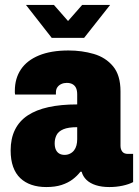

<svg xmlns="http://www.w3.org/2000/svg" viewBox="-20 -744 560 776"><path d="M167 12Q134 12 107.5 3Q81 -6 62 -24Q43 -42 33 -70Q23 -98 23 -136Q23 -184 40.5 -219.5Q58 -255 92 -277.5Q126 -300 176 -311Q226 -322 292 -322V-362Q292 -378 287.5 -388Q283 -398 273.5 -403.5Q264 -409 250 -409Q238 -409 228 -404.5Q218 -400 212 -391.5Q206 -383 206 -370V-362H41Q40 -366 40 -369.5Q40 -373 40 -377Q40 -427 64.5 -463.5Q89 -500 137.5 -520Q186 -540 257 -540Q311 -540 359 -526Q407 -512 437 -476Q467 -440 467 -375V-155Q467 -141 474 -131.5Q481 -122 497 -122H518V-8Q501 1 475.5 6.5Q450 12 422 12Q391 12 367.5 4.5Q344 -3 329.5 -17Q315 -31 310 -50H305Q292 -33 273.5 -19Q255 -5 229 3.5Q203 12 167 12ZM241 -118Q253 -118 263 -123Q273 -128 279.5 -136.5Q286 -145 289 -156.5Q292 -168 292 -181V-230Q256 -230 236 -221.5Q216 -213 208.5 -198Q201 -183 201 -165Q201 -149 206 -138.5Q211 -128 220 -123Q229 -118 241 -118ZM85 -724H198L277 -634H233L312 -724H425L320 -591H189Z"/></svg>

Font: Archivo Condensed Black
Style: Regular
Weight: 900
Width: 3
Designer: Hector Gatti
Foundry: Omnibus-Type
Version: Version 2.001